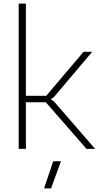

<svg xmlns="http://www.w3.org/2000/svg" viewBox="-20 -828 554 1068"><path d="M276 69H319L264 220H225ZM84 -808H124V-295H237L445 -540H493L279 -287L265 -278V-274L280 -264L509 0H461L235 -259H124V0H84Z"/></svg>

Font: Encode Sans Normal
Style: Thin
Weight: 100
Designer: Pablo Impallari, Andres Torresi
Foundry: Pablo Impallari, Andres Torresi
Version: Version 1.000; ttfautohint (v1.00) -l 8 -r 50 -G 200 -x 14 -